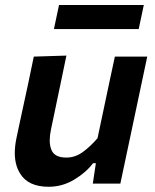

<svg xmlns="http://www.w3.org/2000/svg" viewBox="-20 -720 606 753"><path d="M171 12.5Q90 12.5 58.5 -40Q38 -73 38 -120.5Q38 -148 45 -180.5Q49.5 -202 54 -223L64.5 -272Q79 -340 90.5 -392Q101.5 -444 112.5 -498L240.5 -502Q229.5 -448.5 218.5 -396.5Q207.5 -344 195.5 -286.5L180 -212.5Q175 -189 175 -170Q175 -147.5 182 -131.5Q194.5 -102 240 -102Q275 -102 304.8 -123.8Q334.5 -145.5 362.5 -178L385.5 -286.5Q397.5 -343.5 408.2 -394Q419 -444.5 430.5 -498H557.5Q546 -444 535 -392Q524 -339.5 509.5 -271.5L498 -217Q485 -155.5 474.2 -104.8Q463.5 -54 452 0H344L356 -80H345Q317.5 -43.5 271 -15.5Q224.5 12.5 171 12.5ZM191.5 -606 211.5 -700.5H544L524 -606Z"/></svg>

Font: Heraclito SemiBold
Style: Italic
Weight: 600
Italic angle: -12°
Designer: Kostas Bartsokas (font) & Cristiano Sobral (main changes)
Foundry: Kostas Bartsokas (font) & Cristiano Sobral (main changes)
Version: Version 1.00;July 8, 2020;FontCreator 13.0.0.2655 64-bit